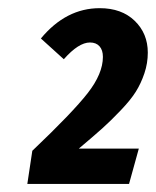

<svg xmlns="http://www.w3.org/2000/svg" viewBox="-20 -771 382 470"><path d="M224.1 -751Q277.8 -751 309.8 -720Q341.8 -689 341.8 -642.1Q341.8 -616.2 333.5 -591.6Q325.2 -566.9 312.7 -546.9Q300.3 -526.9 276.1 -501.5Q252 -476.1 230.7 -457Q209.5 -438 172.9 -407.2H319.8L295.9 -320.8H46.9L59.1 -401.9Q157.7 -495.6 194.8 -543.2Q231.9 -590.8 231.9 -631.8Q231.9 -648.4 223.6 -657.7Q215.3 -667 200.2 -667Q172.4 -667 136.2 -626L80.1 -676.8Q141.6 -751 224.1 -751Z"/></svg>

Font: Fira Sans Compressed
Style: Bold Italic
Weight: 700
Width: 3
Italic angle: -8°
Designer: Carrois Corporate & Edenspiekermann AG
Foundry: Carrois Corporate GbR & Edenspiekermann AG
Version: Version 4.203;PS 004.203;hotconv 1.0.88;makeotf.lib2.5.64775